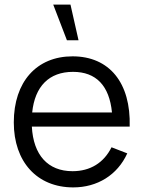

<svg xmlns="http://www.w3.org/2000/svg" viewBox="-20 -800 624 835"><path d="M286.5 -780H211.5L271 -625H321.5ZM298.5 15C403 15 490.5 -38.5 533.5 -133L465 -159.5C431.5 -92 372.5 -55.5 295.5 -55.5C188 -55.5 125 -126 118.5 -249.5H544C549.5 -440 455.5 -555 295.5 -555C139.5 -555 40 -444.5 40 -267.5C40 -96.5 141 15 298.5 15ZM297.5 -487.5C398 -487.5 455.5 -427.5 467 -311H120C131.5 -424.5 193.5 -487.5 297.5 -487.5Z"/></svg>

Font: Hauora
Style: Regular
Weight: 400
Designer: Mikhail Sharanda
Foundry: WCYS & Co.
Version: Version 1.010